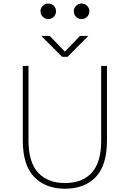

<svg xmlns="http://www.w3.org/2000/svg" viewBox="-20 -1082 750 1112"><path d="M356.5 11Q244.5 11 178.2 -56.8Q112 -124.5 112 -269V-700H145V-269Q145 -142 200.8 -82Q256.5 -22 356.5 -22Q457 -22 511.5 -81.8Q566 -141.5 566 -268V-700H599.5V-269Q599.5 -124.5 534.5 -56.8Q469.5 11 356.5 11ZM492 -874 371 -753H340L219 -874H268L356 -783L443 -874ZM259.5 -971.5Q241 -971.5 227.8 -984.8Q214.5 -998 214.5 -1016.5Q214.5 -1035.5 227.8 -1048.5Q241 -1061.5 259.5 -1061.5Q278.5 -1061.5 291.5 -1048.5Q304.5 -1035.5 304.5 -1016.5Q304.5 -998 291.5 -984.8Q278.5 -971.5 259.5 -971.5ZM452.5 -971.5Q434 -971.5 420.8 -984.8Q407.5 -998 407.5 -1016.5Q407.5 -1035.5 420.8 -1048.5Q434 -1061.5 452.5 -1061.5Q471.5 -1061.5 484.5 -1048.5Q497.5 -1035.5 497.5 -1016.5Q497.5 -998 484.5 -984.8Q471.5 -971.5 452.5 -971.5Z"/></svg>

Font: League Mono Thin
Style: Regular
Weight: 100
Width: 6
Designer: Tyler Finck
Foundry: The League of Moveable Type / Tyler Finck
Version: Version 2.300;RELEASE